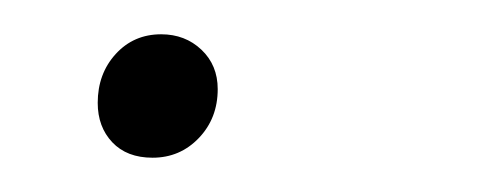

<svg xmlns="http://www.w3.org/2000/svg" viewBox="-20 -89 280 112"><path d="M37 -29Q37 -46 47.5 -57.5Q58 -69 74 -69Q88 -69 97.5 -60Q107 -51 107 -37Q107 -20 96 -8.5Q85 3 69 3Q54 3 45.5 -6Q37 -15 37 -29Z"/></svg>

Font: Bellota Light
Style: Italic
Weight: 300
Italic angle: -7.5°
Designer: Kemie Guaida
Foundry: Kemie Guaida
Version: Version 4.001